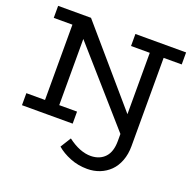

<svg xmlns="http://www.w3.org/2000/svg" viewBox="-156 -844 1251 1246"><g transform="rotate(20 469.0 -221.0)"><path d="M919.9 -686V-603H794.9V6.8Q794.9 62.5 777.6 107.9Q760.3 153.3 730.2 182.9Q700.2 212.4 660.2 228.3Q620.1 244.1 574.2 244.1Q510.7 244.1 455.6 221.9Q400.4 199.7 362.8 167L408.2 94.2Q492.2 158.2 568.8 157.2Q629.4 155.8 664.8 117.9Q700.2 80.1 700.2 4.9V-43L263.2 -540V-83H386.2V0H36.1V-83H165V-603H36.1V-686H263.2L699.2 -179.2V-603H569.8V-686Z"/></g></svg>

Font: BioRhyme
Style: Regular
Weight: 400
Designer: Aoife Mooney
Foundry: Aoife Mooney Type
Version: Version 1.500;PS 001.500;hotconv 1.0.88;makeotf.lib2.5.64775